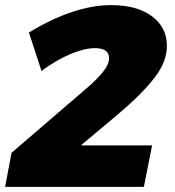

<svg xmlns="http://www.w3.org/2000/svg" viewBox="-37 -730 684 750"><path d="M567 -427C599 -468 615 -510 615 -551C615 -599 595 -638 556 -667C516 -696 463 -710 398 -710C300 -710 193 -674 76 -603L125 -453C163 -481 201 -503 238 -519C275 -534 307 -542 334 -542C353 -542 367 -538 377 -531C386 -523 390 -512 389 -499C388 -485 381 -469 366 -450C351 -431 331 -411 308 -391L8 -133L-17 0H525L557 -162H279L429 -288C489 -339 535 -385 567 -427Z"/></svg>

Font: Argentum Sans ExtraBold
Style: Italic
Weight: 800
Italic angle: -11.3°
Designer: Julieta Ulanovsky
Foundry: Julieta Ulanovsky
Version: Version 5.001;February 15, 2019;FontCreator 11.5.0.2425 64-b